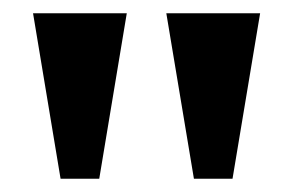

<svg xmlns="http://www.w3.org/2000/svg" viewBox="-20 -645 443 290"><path d="M71.5 -375 29.9 -625H171.5L129.9 -375ZM272.9 -375 231.2 -625H372.9L331.2 -375Z"/></svg>

Font: co2trust
Style: Bold
Weight: 700
Designer: Kristian Moeller
Foundry: Dicotype
Version: Version 1.000